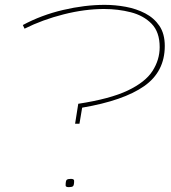

<svg xmlns="http://www.w3.org/2000/svg" viewBox="-20 -770 702 790"><path d="M289 -261 302 -343Q433 -363 505.5 -397.5Q578 -432 607.5 -478Q637 -524 637 -576Q637 -638 604 -672Q571 -706 518.5 -719.5Q466 -733 408 -733Q329 -733 242 -711Q155 -689 81 -652L74 -667Q150 -708 239.5 -729Q329 -750 411 -750Q454 -750 497.5 -742Q541 -734 577.5 -715Q614 -696 636 -663.5Q658 -631 658 -581Q658 -475 573 -415.5Q488 -356 318 -327L307 -261ZM250 -7Q250 -27 255 -30.5Q260 -34 272 -34Q285 -34 285 -26Q285 -7 280 -3.5Q275 0 263 0Q250 0 250 -7Z"/></svg>

Font: Georama ExtraExtended Thin
Style: Italic
Weight: 100
Width: 8
Italic angle: -9°
Designer: Jean-Baptiste Levee
Foundry: Production Type
Version: Version 1.000